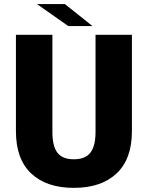

<svg xmlns="http://www.w3.org/2000/svg" viewBox="-20 -908 724 941"><path d="M433.1 -780.3H314.5L161.1 -888.2H297.9ZM626.5 -264.6Q626.5 -128.4 551.3 -57.9Q476.1 12.7 341.8 12.7Q207.5 12.7 132.8 -57.9Q58.1 -128.4 58.1 -264.6V-737.3H236.8V-260.7Q236.8 -192.4 261.2 -159.9Q285.6 -127.4 341.8 -127.4Q398.4 -127.4 423.3 -160.2Q448.2 -192.9 448.2 -260.7V-737.3H626.5Z"/></svg>

Font: Epilogue ExtraBold
Style: Regular
Weight: 800
Designer: Tyler Finck
Foundry: Etcetera Type Co
Version: Version 2.112